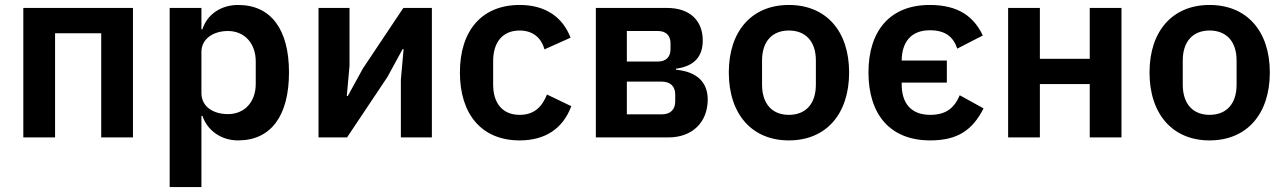

<svg xmlns="http://www.w3.org/2000/svg" viewBox="-20 -554 5178 774"><path d="M74 0H202V-420H388V0H516V-522H74Z M664 200H792V-87H796C816 -28 871 12 940 12C1072 12 1145 -87 1145 -262C1145 -436 1072 -534 940 -534C871 -534 815 -496 796 -436H792V-522H664ZM899 -94C838 -94 792 -125 792 -179V-345C792 -396 838 -429 899 -429C965 -429 1011 -380 1011 -306V-216C1011 -142 965 -94 899 -94Z M1264 0H1379L1542 -244L1603 -356H1607L1596 -233V0H1721V-522H1606L1443 -278L1382 -167H1378L1389 -289V-522H1264Z M2075 12C2176 12 2249 -34 2283 -126L2185 -173C2166 -126 2136 -91 2075 -91C2004 -91 1968 -140 1968 -213V-308C1968 -381 2004 -431 2075 -431C2130 -431 2163 -399 2175 -355L2280 -402C2249 -484 2180 -534 2075 -534C1921 -534 1834 -429 1834 -262C1834 -94 1921 12 2075 12Z M2382 0H2674C2773 0 2833 -63 2833 -153C2833 -222 2790 -265 2705 -273V-277C2778 -287 2813 -325 2813 -391C2813 -470 2762 -522 2669 -522H2382ZM2507 -306V-429H2633C2664 -429 2683 -411 2683 -380V-355C2683 -324 2664 -306 2633 -306ZM2507 -93V-225H2648C2682 -225 2702 -206 2702 -173V-145C2702 -112 2682 -93 2648 -93Z M3160 12C3310 12 3403 -94 3403 -262C3403 -429 3310 -534 3160 -534C3011 -534 2918 -429 2918 -262C2918 -94 3011 12 3160 12ZM3160 -91C3094 -91 3052 -134 3052 -213V-310C3052 -388 3094 -431 3160 -431C3227 -431 3269 -388 3269 -310V-213C3269 -134 3227 -91 3160 -91Z M3730 12C3840 12 3900 -29 3945 -117L3849 -170C3826 -116 3791 -91 3730 -91C3651 -91 3615 -140 3615 -213V-221H3797V-310H3615V-312C3616 -383 3652 -432 3728 -432C3792 -432 3823 -405 3839 -358L3942 -411C3906 -486 3845 -534 3728 -534C3567 -534 3481 -429 3481 -262C3481 -94 3567 12 3730 12Z M4044 0H4172V-215H4373V0H4501V-522H4373V-317H4172V-522H4044Z M4856 12C5006 12 5099 -94 5099 -262C5099 -429 5006 -534 4856 -534C4707 -534 4614 -429 4614 -262C4614 -94 4707 12 4856 12ZM4856 -91C4790 -91 4748 -134 4748 -213V-310C4748 -388 4790 -431 4856 -431C4923 -431 4965 -388 4965 -310V-213C4965 -134 4923 -91 4856 -91Z"/></svg>

Font: Braiins Sans SemiBold
Style: Regular
Weight: 600
Designer: Mike Abbink, Paul van der Laan, Pieter van Rosmalen, Jiri Chlebus, Lubos Buracinsky
Foundry: Bold Monday, Sudetype
Version: Version 1.000;hotconv 1.0.109;makeotfexe 2.5.65596